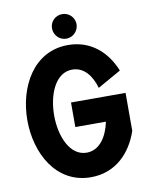

<svg xmlns="http://www.w3.org/2000/svg" viewBox="-92 -911 760 978"><g transform="rotate(-10 288.0 -422.0)"><path d="M297.9 -716.8C332 -716.8 361.3 -745.1 361.3 -781.2C361.3 -816.4 332 -843.8 297.9 -843.8C262.7 -843.8 234.4 -816.4 234.4 -781.2C234.4 -745.1 262.7 -716.8 297.9 -716.8ZM546.4 -392.6H264.2V-265.6H422.4C406.7 -189.5 365.7 -127 299.3 -127C124.5 -127 124.5 -557.6 299.3 -556.6C358.9 -556.6 397.9 -506.8 416.5 -441.4L537.6 -509.8C497.6 -609.4 417.5 -683.6 299.3 -683.6C-60.1 -683.6 -61 0 299.3 0C426.3 0 509.3 -85.9 546.4 -196.3Z"/></g></svg>

Font: Saman Dere
Style: Regular
Weight: 400
Designer: Tuna Ça_lar Gümü_
Foundry: Tuna Ça_lar Gümü_
Version: Version 1.001;hotconv 1.0.109;makeotfexe 2.5.65596